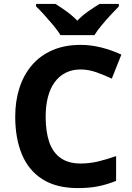

<svg xmlns="http://www.w3.org/2000/svg" viewBox="-20 -954 677 984"><path d="M393 -598Q350 -598 316.5 -581Q283 -564 260 -532.5Q237 -501 225.5 -456Q214 -411 214 -355Q214 -279 232.5 -225.5Q251 -172 291 -144Q331 -116 393 -116Q437 -116 480.5 -126Q524 -136 575 -154V-27Q528 -8 482 1Q436 10 379 10Q269 10 197.5 -35.5Q126 -81 92 -163.5Q58 -246 58 -356Q58 -437 80 -504.5Q102 -572 144.5 -621Q187 -670 249.5 -697Q312 -724 393 -724Q446 -724 499.5 -710.5Q553 -697 602 -674L553 -551Q513 -570 472.5 -584Q432 -598 393 -598ZM290 -774Q276 -797 253.5 -824Q231 -851 207.5 -877Q184 -903 165 -921V-934H264Q290 -918 320 -896.5Q350 -875 376 -848Q402 -875 433 -896.5Q464 -918 490 -934H589V-921Q571 -903 547 -877Q523 -851 500.5 -824Q478 -797 464 -774Z"/></svg>

Font: Noto Sans Thai
Style: Bold
Weight: 700
Designer: Monotype Design Team
Foundry: Monotype Imaging Inc.
Version: Version 2.001